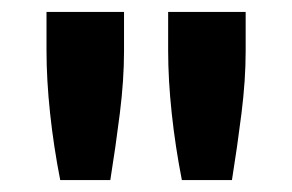

<svg xmlns="http://www.w3.org/2000/svg" viewBox="-20 -780 489 322"><path d="M81 -478Q70 -534 64 -590Q58 -646 58 -695V-760H188V-694Q188 -646 181 -590Q174 -534 165 -478ZM285 -478Q274 -534 268 -590Q262 -646 262 -695V-760H392V-694Q392 -646 385 -590Q378 -534 369 -478Z"/></svg>

Font: Ubuntu Sans
Style: Bold
Weight: 700
Designer: Dalton Maag Ltd
Foundry: Dalton Maag Ltd
Version: Version 1.006; ttfautohint (v1.8.4.7-5d5b)